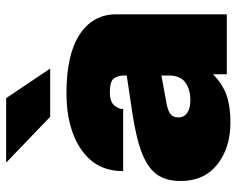

<svg xmlns="http://www.w3.org/2000/svg" viewBox="-94 -678 784 637"><g transform="rotate(-90 298.5 -360.0)"><path d="M370 -46Q338 -14 301 -1Q264 12 210 12Q126 12 71 -31.5Q16 -75 16 -153Q16 -201 37 -231Q58 -261 106 -280.5Q154 -300 239 -313L366 -332V-341Q366 -361 356.5 -374.5Q347 -388 310 -388Q279 -388 266.5 -373Q254 -358 255 -344H49Q48 -432 119 -482Q190 -532 307 -532Q436 -532 502.5 -488Q569 -444 569 -367V0H370ZM283 -121Q321 -121 343.5 -138Q366 -155 366 -192V-217L284 -202Q252 -197 239.5 -188Q227 -179 227 -161Q227 -142 242 -131.5Q257 -121 283 -121ZM229 -586 77 -732H291L389 -586Z"/></g></svg>

Font: Aspekta 1000
Style: Regular
Weight: 1000
Designer: Ivo Dolenc
Version: Version 2.000